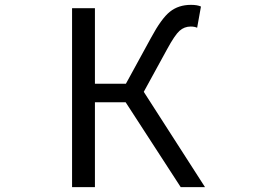

<svg xmlns="http://www.w3.org/2000/svg" viewBox="-20 -767 1040 787"><path d="M569.3 -390.6 820.3 0H720.7L495.1 -347.7H369.1V0H275.4V-733.4H369.1V-423.8H496.1L598.6 -611.3Q641.6 -691.4 676.8 -719.2Q711.9 -747.1 762.7 -747.1Q789.1 -747.1 803.7 -740.2L788.1 -653.3Q777.3 -658.2 761.7 -658.2Q735.4 -658.2 715.8 -640.6Q696.3 -623 665 -565.4Z"/></svg>

Font: GenEi Gothic M Regular
Style: Regular
Weight: 400
Designer: o_tamon (Modified); [Source Han Sans]
Ryoko NISHIZUKA  (kana & ideographs); Paul D. Hunt (Latin, Greek & Cyrillic); Wenl
Version: Version 1.1a;Original Version 1.004